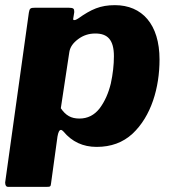

<svg xmlns="http://www.w3.org/2000/svg" viewBox="-30 -560 663 745"><path d="M153 165C164 165 167 164 168 152L193 -30C196 -47 200 -56 207 -56C209 -56 212 -54 216 -50C249 -10 292 10 345 10C401 10 447 -7 484 -41C557 -109 589 -220 589 -329C589 -466 521 -540 416 -540C359 -540 324 -524 273 -488C267 -484 262 -482 258 -482C255 -482 254 -483 254 -486V-487L258 -512C258 -513 258 -515 258 -516C258 -526 255 -530 236 -530H106C87 -530 85 -527 82 -511L-10 148C-10 159 -6 165 1 165ZM278 -100C246 -100 225 -112 206 -140L239 -358C242 -377 253 -393 273 -408C293 -423 315 -430 340 -430C387 -430 412 -406 412 -342C412 -308 408 -273 400 -236C391 -199 377 -167 357 -140C336 -113 310 -100 278 -100Z"/></svg>

Font: Libre Franklin ExtraBold
Style: Italic
Weight: 800
Italic angle: -8°
Designer: Pablo Impallari, Rodrigo Fuenzalida
Foundry: Impallari Type
Version: Version 1.002; ttfautohint (v1.5)